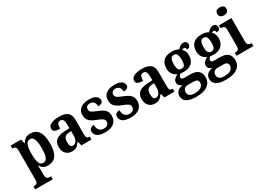

<svg xmlns="http://www.w3.org/2000/svg" viewBox="-10 -1728 4020 2924"><g transform="rotate(-30 1999.5 -266.0)"><path d="M12 229V177H23Q36 177 51.5 173Q67 169 78 155Q89 141 89 112V-414Q89 -460 71.5 -472Q54 -484 28 -484H21V-536H205L222 -458H226Q246 -497 280 -521.5Q314 -546 368 -546Q461 -546 510 -479Q559 -412 559 -266Q559 -122 510 -55Q461 12 366 12Q317 12 286 -7.5Q255 -27 235 -61H230Q232 -35 233 -6Q234 23 234 51V112Q234 141 244.5 155Q255 169 270.5 173Q286 177 299 177H322V229ZM327 -59Q373 -59 393 -111Q413 -163 413 -266Q413 -367 393.5 -420.5Q374 -474 328 -474Q273 -474 253.5 -420Q234 -366 234 -267Q234 -163 253 -111Q272 -59 327 -59Z M790 10Q729 10 686.5 -30Q644 -70 644 -153Q644 -234 696 -272.5Q748 -311 853 -315L929 -318V-374Q929 -429 916 -459Q903 -489 866 -489Q831 -489 817 -460.5Q803 -432 803 -381Q743 -381 713.5 -396.5Q684 -412 684 -447Q684 -483 710 -505.5Q736 -528 779.5 -538.5Q823 -549 877 -549Q975 -549 1024.5 -510.5Q1074 -472 1074 -378V-123Q1074 -82 1086.5 -67Q1099 -52 1130 -52H1134V0H958L938 -71H930Q909 -44 891 -26Q873 -8 849.5 1Q826 10 790 10ZM844 -60Q883 -60 906.5 -96Q930 -132 930 -191V-267L889 -264Q834 -260 813 -231.5Q792 -203 792 -148Q792 -60 844 -60Z M1379 10Q1280 10 1237 -21Q1194 -52 1194 -102Q1194 -143 1219.5 -159Q1245 -175 1277 -175Q1277 -114 1304.5 -81.5Q1332 -49 1382 -49Q1429 -49 1450.5 -70Q1472 -91 1472 -122Q1472 -154 1446.5 -173.5Q1421 -193 1360 -216Q1306 -236 1271 -258.5Q1236 -281 1218.5 -312Q1201 -343 1201 -391Q1201 -470 1256.5 -509Q1312 -548 1402 -548Q1487 -548 1525 -518.5Q1563 -489 1563 -453Q1563 -387 1476 -387Q1476 -437 1452 -463.5Q1428 -490 1388 -490Q1353 -490 1333.5 -473Q1314 -456 1314 -427Q1314 -393 1338 -374.5Q1362 -356 1426 -332Q1476 -313 1511 -291.5Q1546 -270 1565 -239Q1584 -208 1584 -160Q1584 -82 1531 -36Q1478 10 1379 10Z M1828 10Q1729 10 1686 -21Q1643 -52 1643 -102Q1643 -143 1668.5 -159Q1694 -175 1726 -175Q1726 -114 1753.5 -81.5Q1781 -49 1831 -49Q1878 -49 1899.5 -70Q1921 -91 1921 -122Q1921 -154 1895.5 -173.5Q1870 -193 1809 -216Q1755 -236 1720 -258.5Q1685 -281 1667.5 -312Q1650 -343 1650 -391Q1650 -470 1705.5 -509Q1761 -548 1851 -548Q1936 -548 1974 -518.5Q2012 -489 2012 -453Q2012 -387 1925 -387Q1925 -437 1901 -463.5Q1877 -490 1837 -490Q1802 -490 1782.5 -473Q1763 -456 1763 -427Q1763 -393 1787 -374.5Q1811 -356 1875 -332Q1925 -313 1960 -291.5Q1995 -270 2014 -239Q2033 -208 2033 -160Q2033 -82 1980 -36Q1927 10 1828 10Z M2249 10Q2188 10 2145.5 -30Q2103 -70 2103 -153Q2103 -234 2155 -272.5Q2207 -311 2312 -315L2388 -318V-374Q2388 -429 2375 -459Q2362 -489 2325 -489Q2290 -489 2276 -460.5Q2262 -432 2262 -381Q2202 -381 2172.5 -396.5Q2143 -412 2143 -447Q2143 -483 2169 -505.5Q2195 -528 2238.5 -538.5Q2282 -549 2336 -549Q2434 -549 2483.5 -510.5Q2533 -472 2533 -378V-123Q2533 -82 2545.5 -67Q2558 -52 2589 -52H2593V0H2417L2397 -71H2389Q2368 -44 2350 -26Q2332 -8 2308.5 1Q2285 10 2249 10ZM2303 -60Q2342 -60 2365.5 -96Q2389 -132 2389 -191V-267L2348 -264Q2293 -260 2272 -231.5Q2251 -203 2251 -148Q2251 -60 2303 -60Z M2843 236Q2733 236 2678.5 200.5Q2624 165 2624 98Q2624 46 2659.5 14.5Q2695 -17 2750 -23Q2724 -33 2702 -52.5Q2680 -72 2680 -107Q2680 -140 2703 -163.5Q2726 -187 2765 -209Q2721 -225 2692 -264.5Q2663 -304 2663 -364Q2663 -452 2712.5 -500.5Q2762 -549 2865 -549Q2901 -549 2929 -541Q2957 -533 2979 -520Q2998 -541 3022 -559.5Q3046 -578 3081 -578Q3112 -578 3127.5 -560.5Q3143 -543 3143 -520Q3143 -496 3129 -478Q3115 -460 3080 -460Q3080 -481 3070 -492Q3060 -503 3047 -503Q3036 -503 3028 -499.5Q3020 -496 3013 -492Q3034 -472 3048 -442Q3062 -412 3062 -368Q3062 -289 3014 -239Q2966 -189 2865 -189Q2854 -189 2837 -190.5Q2820 -192 2812 -194Q2800 -188 2789 -173.5Q2778 -159 2778 -140Q2778 -107 2826 -107H2934Q3028 -107 3071.5 -66Q3115 -25 3115 45Q3115 133 3048 184.5Q2981 236 2843 236ZM2863 -247Q2905 -247 2919 -278.5Q2933 -310 2933 -365Q2933 -422 2918.5 -456Q2904 -490 2862 -490Q2822 -490 2807 -455Q2792 -420 2792 -364Q2792 -310 2807 -278.5Q2822 -247 2863 -247ZM2845 177Q2926 177 2963.5 149.5Q3001 122 3001 77Q3001 14 2927 14H2818Q2800 14 2781 21Q2762 28 2749 46Q2736 64 2736 96Q2736 135 2764.5 156Q2793 177 2845 177Z M3366 236Q3256 236 3201.5 200.5Q3147 165 3147 98Q3147 46 3182.5 14.5Q3218 -17 3273 -23Q3247 -33 3225 -52.5Q3203 -72 3203 -107Q3203 -140 3226 -163.5Q3249 -187 3288 -209Q3244 -225 3215 -264.5Q3186 -304 3186 -364Q3186 -452 3235.5 -500.5Q3285 -549 3388 -549Q3424 -549 3452 -541Q3480 -533 3502 -520Q3521 -541 3545 -559.5Q3569 -578 3604 -578Q3635 -578 3650.5 -560.5Q3666 -543 3666 -520Q3666 -496 3652 -478Q3638 -460 3603 -460Q3603 -481 3593 -492Q3583 -503 3570 -503Q3559 -503 3551 -499.5Q3543 -496 3536 -492Q3557 -472 3571 -442Q3585 -412 3585 -368Q3585 -289 3537 -239Q3489 -189 3388 -189Q3377 -189 3360 -190.5Q3343 -192 3335 -194Q3323 -188 3312 -173.5Q3301 -159 3301 -140Q3301 -107 3349 -107H3457Q3551 -107 3594.5 -66Q3638 -25 3638 45Q3638 133 3571 184.5Q3504 236 3366 236ZM3386 -247Q3428 -247 3442 -278.5Q3456 -310 3456 -365Q3456 -422 3441.5 -456Q3427 -490 3385 -490Q3345 -490 3330 -455Q3315 -420 3315 -364Q3315 -310 3330 -278.5Q3345 -247 3386 -247ZM3368 177Q3449 177 3486.5 149.5Q3524 122 3524 77Q3524 14 3450 14H3341Q3323 14 3304 21Q3285 28 3272 46Q3259 64 3259 96Q3259 135 3287.5 156Q3316 177 3368 177Z M3829 -628Q3795 -628 3772 -645Q3749 -662 3749 -698Q3749 -735 3772 -751.5Q3795 -768 3829 -768Q3862 -768 3886.5 -751.5Q3911 -735 3911 -698Q3911 -662 3886.5 -645Q3862 -628 3829 -628ZM3684 0V-52H3696Q3724 -52 3743 -66Q3762 -80 3762 -123V-417Q3762 -457 3743 -470.5Q3724 -484 3696 -484H3684V-536H3905V-123Q3905 -80 3924 -66Q3943 -52 3971 -52H3982V0Z"/></g></svg>

Font: Noto Serif Devanagari SemiCondensed
Style: Bold
Weight: 700
Width: 4
Designer: Universal Thirst, Indian Type Foundry and the Monotype Design Team
Foundry: Monotype Imaging Inc.
Version: Version 2.004; ttfautohint (v1.8.4.7-5d5b)